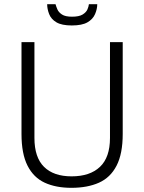

<svg xmlns="http://www.w3.org/2000/svg" viewBox="-20 -888 690 920"><path d="M322 12Q248 12 194.5 -12.5Q141 -37 112 -94Q83 -151 83 -246V-686H145V-227Q145 -134 191 -88.5Q237 -43 323 -43Q411 -43 459 -88.5Q507 -134 507 -227V-686H568V-246Q568 -151 538.5 -94Q509 -37 454 -12.5Q399 12 322 12ZM324 -766Q276 -766 250.5 -781Q225 -796 215.5 -820.5Q206 -845 206 -868H246Q249 -857 255 -843Q261 -829 277 -818.5Q293 -808 325 -808Q359 -808 376 -818.5Q393 -829 399 -843Q405 -857 406 -868H446Q446 -845 435.5 -820.5Q425 -796 399 -781Q373 -766 324 -766Z"/></svg>

Font: Archivo SemiCondensed ExtraLight
Style: Regular
Weight: 250
Width: 4
Designer: Hector Gatti
Foundry: Omnibus-Type
Version: Version 2.001